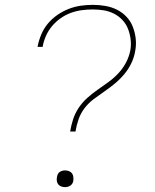

<svg xmlns="http://www.w3.org/2000/svg" viewBox="-20 -763 640 791"><path d="M269 -221Q273 -246 281 -271Q289 -296 304 -318.5Q319 -341 339.5 -359.5Q360 -378 382.5 -393.5Q405 -409 427.5 -425.5Q450 -442 468.5 -462Q487 -482 499.5 -506Q512 -530 517 -556Q521 -579 518 -602Q515 -625 507 -645Q499 -665 484 -681Q469 -697 449 -707Q429 -717 407 -720.5Q385 -724 362 -724Q339 -724 316.5 -721Q294 -718 272 -710Q250 -702 230 -688Q210 -674 194.5 -655.5Q179 -637 169.5 -615.5Q160 -594 156 -572V-570H135V-572Q140 -597 150 -621Q160 -645 177 -665.5Q194 -686 216.5 -701.5Q239 -717 263.5 -726.5Q288 -736 313 -739.5Q338 -743 363 -743Q389 -743 414.5 -738.5Q440 -734 462 -723Q484 -712 501 -694Q518 -676 527 -653Q536 -630 539 -604.5Q542 -579 537 -553Q533 -528 521.5 -503.5Q510 -479 492.5 -458Q475 -437 454 -419.5Q433 -402 410.5 -386.5Q388 -371 366.5 -355Q345 -339 328.5 -317.5Q312 -296 303.5 -271Q295 -246 291 -221ZM248 8Q240 8 232 5Q224 2 219.5 -4Q215 -10 214 -18.5Q213 -27 215 -35Q216 -41 218.5 -46Q221 -51 226 -54.5Q231 -58 237 -59.5Q243 -61 248 -61Q256 -61 264 -58Q272 -55 276.5 -49Q281 -43 282 -34.5Q283 -26 282 -18Q281 -12 278 -7Q275 -2 270 1.5Q265 5 259 6.5Q253 8 248 8Z"/></svg>

Font: Iosevka Aile Thin Oblique
Style: Regular
Weight: 100
Italic angle: -9°
Designer: Belleve Invis
Foundry: Belleve Invis
Version: Version 31.1.0; ttfautohint (v1.8.4)